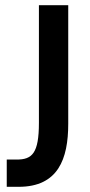

<svg xmlns="http://www.w3.org/2000/svg" viewBox="-20 -720 348 740"><path d="M130 -700V-247C130 -129 104 -105 44 -105H6V0H52C204 0 243 -107 243 -243V-700Z"/></svg>

Font: Mint Spirit No2
Style: Bold
Weight: 700
Designer: HARENDAL Hirwen
Foundry: Arkandis Digital Foundry.
Version: Version 1.004;FFEdit